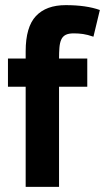

<svg xmlns="http://www.w3.org/2000/svg" viewBox="-20 -728 409 748"><path d="M11 -500H80V-528Q80 -623 120 -665.5Q160 -708 236 -708Q316 -708 369 -689L344 -585Q321 -593 303.5 -595.5Q286 -598 267 -598Q247 -598 235.5 -592Q224 -586 218.5 -573.5Q213 -561 211.5 -542.5Q210 -524 210 -500H320V-390H210V0H80V-390H11Z"/></svg>

Font: PT Sans
Style: Bold
Weight: 700
Version: Version 2.003W OFL; ttfautohint (v1.6)